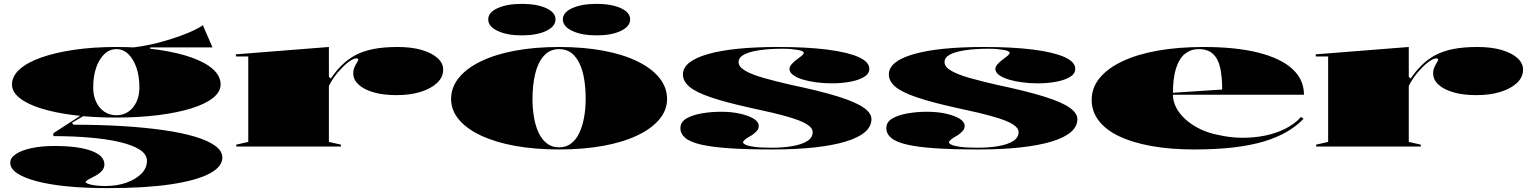

<svg xmlns="http://www.w3.org/2000/svg" viewBox="-20 -758 7905 993"><path d="M536 215Q422 215 329.5 206Q237 197 170.5 179.5Q104 162 68.5 138Q33 114 33 84Q33 58 62.5 38.5Q92 19 143.5 8Q195 -3 261 -3Q385 -3 452.5 22Q520 47 520 92Q520 109 510 122Q500 135 485.5 144Q471 153 456.5 160Q442 167 432.5 173Q423 179 423 184Q423 188 436.5 193Q450 198 473.5 201Q497 204 525 204Q586 204 634.5 186.5Q683 169 711.5 140Q740 111 740 74Q740 40 702.5 16Q665 -8 598.5 -23.5Q532 -39 444 -46.5Q356 -54 256 -54V-69L406 -166L417 -161L352 -123L360 -113Q493 -113 610 -106Q727 -99 822.5 -85.5Q918 -72 987 -51.5Q1056 -31 1093 -4Q1130 23 1130 57Q1130 105 1062 140.5Q994 176 862 195.5Q730 215 536 215ZM578 -150Q460 -150 361.5 -162.5Q263 -175 191.5 -197.5Q120 -220 81 -251.5Q42 -283 42 -321Q42 -364 81.5 -399.5Q121 -435 193 -460.5Q265 -486 364 -500.5Q463 -515 582 -515Q701 -515 800 -500.5Q899 -486 971 -460.5Q1043 -435 1082 -399.5Q1121 -364 1121 -321Q1121 -283 1081.5 -251.5Q1042 -220 969.5 -197.5Q897 -175 797.5 -162.5Q698 -150 578 -150ZM582 -162Q617 -162 643.5 -180Q670 -198 685.5 -230.5Q701 -263 701 -305Q701 -364 685.5 -408.5Q670 -453 643.5 -478.5Q617 -504 582 -504Q547 -504 520 -478.5Q493 -453 477.5 -408.5Q462 -364 462 -305Q462 -263 477.5 -230.5Q493 -198 520 -180Q547 -162 582 -162ZM757 -494 598 -509Q651 -509 707 -518Q763 -527 815 -541.5Q867 -556 911.5 -572Q956 -588 986.5 -603Q1017 -618 1029 -628L1079 -513H757Z M1202 0V-10L1264 -24V-466H1200V-477L1681 -515V-360L1691 -352Q1719 -393 1748.5 -421.5Q1778 -450 1813 -470Q1857 -494 1911 -504.5Q1965 -515 2037 -515Q2107 -515 2159.5 -500Q2212 -485 2242 -458.5Q2272 -432 2272 -398Q2272 -359 2241 -329.5Q2210 -300 2156 -283Q2102 -266 2031 -266Q1962 -266 1912 -280.5Q1862 -295 1834.5 -320.5Q1807 -346 1807 -378Q1807 -396 1813.5 -410.5Q1820 -425 1826.5 -435Q1833 -445 1833 -450Q1833 -456 1824 -456Q1810 -456 1789 -442Q1768 -428 1745 -403Q1726 -384 1709.5 -361Q1693 -338 1681 -314V-24L1743 -10V0Z M2872 -515Q2997 -515 3099.5 -496Q3202 -477 3276 -441Q3350 -405 3390 -355.5Q3430 -306 3430 -246Q3430 -188 3389.5 -140Q3349 -92 3275 -57Q3201 -22 3098.5 -3.5Q2996 15 2872 15Q2747 15 2644.5 -3.5Q2542 -22 2467.5 -57Q2393 -92 2353 -140Q2313 -188 2313 -246Q2313 -306 2353 -355.5Q2393 -405 2467.5 -441Q2542 -477 2644.5 -496Q2747 -515 2872 -515ZM2872 -504Q2823 -504 2792 -468.5Q2761 -433 2747.5 -374.5Q2734 -316 2734 -246Q2734 -198 2741.5 -152.5Q2749 -107 2765.5 -72Q2782 -37 2808 -16.5Q2834 4 2872 4Q2908 4 2934 -16Q2960 -36 2976.5 -71.5Q2993 -107 3001 -152Q3009 -197 3009 -246Q3009 -298 3002 -344.5Q2995 -391 2978.5 -427Q2962 -463 2936 -483.5Q2910 -504 2872 -504ZM3065 -738Q3142 -738 3190.5 -716Q3239 -694 3239 -658Q3239 -621 3190.5 -598Q3142 -575 3065 -575Q2989 -575 2940 -598Q2891 -621 2891 -658Q2891 -694 2940 -716Q2989 -738 3065 -738ZM2679 -738Q2756 -738 2804.5 -716Q2853 -694 2853 -658Q2853 -621 2804.5 -598Q2756 -575 2679 -575Q2603 -575 2554 -598Q2505 -621 2505 -658Q2505 -694 2554 -716Q2603 -738 2679 -738Z M3975 15Q3845 15 3754.5 9Q3664 3 3607 -10Q3550 -23 3524.5 -44.5Q3499 -66 3499 -95Q3499 -127 3529.5 -145Q3560 -163 3608.5 -171.5Q3657 -180 3710 -180Q3764 -180 3808 -170Q3852 -160 3878 -144Q3904 -128 3904 -107Q3904 -93 3895.5 -82.5Q3887 -72 3869 -59Q3845 -46 3834 -37Q3823 -28 3823 -22Q3823 -16 3836 -9.5Q3849 -3 3881.5 1.5Q3914 6 3972 6Q4032 6 4079.5 -2.5Q4127 -11 4155 -28.5Q4183 -46 4183 -75Q4183 -96 4153.5 -115Q4124 -134 4055 -154Q3986 -174 3867 -199Q3735 -228 3657 -254.5Q3579 -281 3545.5 -309.5Q3512 -338 3512 -373Q3512 -441 3640.5 -478Q3769 -515 4005 -515Q4153 -515 4258.5 -501.5Q4364 -488 4420 -463Q4476 -438 4476 -402Q4476 -376 4448 -359.5Q4420 -343 4376 -335Q4332 -327 4282 -327Q4242 -327 4203 -332Q4164 -337 4132.5 -346.5Q4101 -356 4082 -370Q4063 -384 4063 -402Q4063 -423 4106 -454Q4124 -467 4130.5 -473.5Q4137 -480 4137 -484Q4137 -489 4129.5 -493Q4122 -497 4108 -499.5Q4094 -502 4074.5 -504Q4055 -506 4029 -506Q3960 -506 3908.5 -498.5Q3857 -491 3828.5 -476Q3800 -461 3800 -437Q3800 -412 3834.5 -392Q3869 -372 3931 -354.5Q3993 -337 4072 -319Q4224 -287 4315 -258.5Q4406 -230 4446.5 -201.5Q4487 -173 4487 -142Q4487 -104 4453.5 -75Q4420 -46 4354 -26Q4288 -6 4192.5 4.5Q4097 15 3975 15Z M5040 15Q4910 15 4819.5 9Q4729 3 4672 -10Q4615 -23 4589.5 -44.5Q4564 -66 4564 -95Q4564 -127 4594.5 -145Q4625 -163 4673.5 -171.5Q4722 -180 4775 -180Q4829 -180 4873 -170Q4917 -160 4943 -144Q4969 -128 4969 -107Q4969 -93 4960.5 -82.5Q4952 -72 4934 -59Q4910 -46 4899 -37Q4888 -28 4888 -22Q4888 -16 4901 -9.5Q4914 -3 4946.5 1.5Q4979 6 5037 6Q5097 6 5144.5 -2.5Q5192 -11 5220 -28.5Q5248 -46 5248 -75Q5248 -96 5218.5 -115Q5189 -134 5120 -154Q5051 -174 4932 -199Q4800 -228 4722 -254.5Q4644 -281 4610.5 -309.5Q4577 -338 4577 -373Q4577 -441 4705.5 -478Q4834 -515 5070 -515Q5218 -515 5323.5 -501.5Q5429 -488 5485 -463Q5541 -438 5541 -402Q5541 -376 5513 -359.5Q5485 -343 5441 -335Q5397 -327 5347 -327Q5307 -327 5268 -332Q5229 -337 5197.5 -346.5Q5166 -356 5147 -370Q5128 -384 5128 -402Q5128 -423 5171 -454Q5189 -467 5195.5 -473.5Q5202 -480 5202 -484Q5202 -489 5194.5 -493Q5187 -497 5173 -499.5Q5159 -502 5139.5 -504Q5120 -506 5094 -506Q5025 -506 4973.5 -498.5Q4922 -491 4893.5 -476Q4865 -461 4865 -437Q4865 -412 4899.5 -392Q4934 -372 4996 -354.5Q5058 -337 5137 -319Q5289 -287 5380 -258.5Q5471 -230 5511.5 -201.5Q5552 -173 5552 -142Q5552 -104 5518.5 -75Q5485 -46 5419 -26Q5353 -6 5257.5 4.5Q5162 15 5040 15Z M6205 -515Q6373 -515 6489 -485.5Q6605 -456 6664.5 -401Q6724 -346 6724 -268H6043V-278L6301 -295Q6301 -361 6290.5 -408Q6280 -455 6253 -479.5Q6226 -504 6180 -504Q6140 -504 6110 -481Q6080 -458 6063 -406.5Q6046 -355 6046 -270Q6046 -235 6063 -202Q6080 -169 6111.5 -140.5Q6143 -112 6186 -91Q6229 -70 6281 -60Q6342 -46 6403.5 -45.5Q6465 -45 6522 -56.5Q6579 -68 6627 -92Q6675 -116 6709 -153L6722 -144Q6686 -106 6635.5 -76.5Q6585 -47 6517 -26.5Q6449 -6 6359.5 4.5Q6270 15 6156 15Q6032 15 5933.5 -3Q5835 -21 5766.5 -54Q5698 -87 5662 -134.5Q5626 -182 5626 -242Q5626 -305 5668 -355.5Q5710 -406 5787 -442Q5864 -478 5970 -496.5Q6076 -515 6205 -515Z M6787 0V-10L6849 -24V-466H6785V-477L7266 -515V-360L7276 -352Q7304 -393 7333.5 -421.5Q7363 -450 7398 -470Q7442 -494 7496 -504.5Q7550 -515 7622 -515Q7692 -515 7744.5 -500Q7797 -485 7827 -458.5Q7857 -432 7857 -398Q7857 -359 7826 -329.5Q7795 -300 7741 -283Q7687 -266 7616 -266Q7547 -266 7497 -280.5Q7447 -295 7419.5 -320.5Q7392 -346 7392 -378Q7392 -396 7398.5 -410.5Q7405 -425 7411.5 -435Q7418 -445 7418 -450Q7418 -456 7409 -456Q7395 -456 7374 -442Q7353 -428 7330 -403Q7311 -384 7294.5 -361Q7278 -338 7266 -314V-24L7328 -10V0Z"/></svg>

Font: Kalnia Expanded SemiBold
Style: Regular
Weight: 600
Width: 7
Designer: Frida Medrano
Foundry: Frida Medrano
Version: Version 1.105